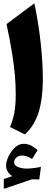

<svg xmlns="http://www.w3.org/2000/svg" viewBox="-20 -823 349 1186"><path d="M67.4 179.2Q67.4 199.2 90.8 208.7Q114.3 218.3 145.5 218.3Q164.1 218.3 188 215.3Q211.9 212.4 232.9 207.5L222.7 285.6L176.8 284.7L3.4 343.8V282.7L55.2 265.1Q38.1 253.4 27.8 237.3Q17.6 221.2 17.6 200.2Q17.6 175.3 32.2 143.8Q46.9 112.3 71.5 88.9Q96.2 65.4 125.5 65.4Q148.9 65.4 168 74.2Q187 83 212.4 104L178.2 159.2Q145 137.7 117.2 137.7Q97.7 137.7 82.5 149.2Q67.4 160.6 67.4 179.2ZM192.4 -802.7Q219.7 -670.4 232.2 -549.8Q244.6 -429.2 244.6 -333Q244.6 -215.8 219.2 -131.8Q193.8 -47.9 133.8 7.3L42 -38.6Q59.6 -80.6 68.4 -126.2Q77.1 -171.9 77.1 -238.3Q77.1 -294.4 72.3 -354.2Q67.4 -414.1 55.2 -490.7Q43 -567.4 20.5 -674.3Z"/></svg>

Font: Pinar DS1 ExtraBold
Style: Regular
Weight: 800
Designer: Amin Abedi
Version: Version 3.000